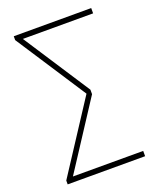

<svg xmlns="http://www.w3.org/2000/svg" viewBox="-162 -910 910 1099"><g transform="rotate(-20 293.0 -360.0)"><path d="M56.6 68.4 341.8 -369.1V-349.6L56.6 -787.1V-810.5H528.3V-778.3H90.8V-793L364.3 -373V-345.7L90.8 74.2V59.6H528.3V91.8H56.6Z"/></g></svg>

Font: Min Sans VF VF
Style: Regular
Weight: 400
Designer: Jinseong-Kim, NotoSansCJK, Nunito
Foundry: Jinseong-Kim
Version: Version 1.420;Glyphs 3.1.2 (3151)